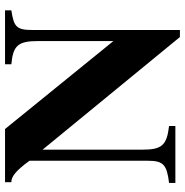

<svg xmlns="http://www.w3.org/2000/svg" viewBox="-6 -710 734 762"><g transform="rotate(-90 361.0 -329.0)"><path d="M701 -676H487V-651C561 -644 579 -625 579 -545V-246L230 -676H19V-651C39 -651 62 -637 104 -579V-109C104 -48 89 -34 16 -25V0H242V-25C165 -34 148 -54 148 -131V-527L595 18H623V-568C623 -631 636 -641 701 -651Z"/></g></svg>

Font: XITS
Style: Bold
Weight: 700
Designer: MicroPress Inc., with final additions and corrections provided by Coen Hoffman, Elsevier (retired)
Version: Version 1.107